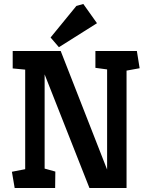

<svg xmlns="http://www.w3.org/2000/svg" viewBox="-20 -948 756 968"><path d="M54 0 40 -82 107 -95V-597L44 -603V-691H286L520 -93V-598L461 -606V-691H670L684 -604L618 -592V0H431L205 -573V-98L259 -83L258 0ZM277 -710 235 -759 365 -918 400 -928 469 -831Z"/></svg>

Font: Kreon Light SemiBold
Style: Regular
Weight: 600
Version: Version 2.002